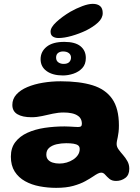

<svg xmlns="http://www.w3.org/2000/svg" viewBox="-20 -888 711 972"><path d="M264 63Q221.5 63 180.5 55.2Q139.5 47.5 106.8 29.2Q74 11 54.5 -19.5Q35 -50 35 -95Q35 -139.5 57.8 -169Q80.5 -198.5 119 -216Q157.5 -233.5 206.2 -240.8Q255 -248 307 -248Q320 -248 333 -247.2Q346 -246.5 357 -245.8Q368 -245 374.5 -245Q386 -245 390.2 -248.8Q394.5 -252.5 394.5 -261.5Q394.5 -271 392 -278.5Q389.5 -286 385 -292Q380.5 -298 374 -302Q362 -310.5 343.5 -314.5Q325 -318.5 303 -318.5Q275 -318.5 247.5 -312.5Q220 -306.5 193.2 -300.5Q166.5 -294.5 139.5 -294.5Q93.5 -294.5 68 -309.8Q42.5 -325 42.5 -357Q42.5 -387 63 -409.8Q83.5 -432.5 118.5 -447.2Q153.5 -462 197.2 -469.2Q241 -476.5 287 -476.5Q382.5 -476.5 448 -456.5Q513.5 -436.5 547.8 -387.8Q582 -339 582 -253Q582 -234 580.2 -219.5Q578.5 -205 576.2 -194.2Q574 -183.5 572.2 -175Q570.5 -166.5 570.5 -159Q570.5 -145 580.2 -131.5Q590 -118 602.8 -103.5Q615.5 -89 625 -72Q634.5 -55 634.5 -33.5Q634.5 -2 614.2 13Q594 28 567.5 28Q546.5 28 534 17.5Q521.5 7 512.5 -3.5Q503.5 -14 492.5 -14Q484.5 -14 474.8 -9Q465 -4 452 5Q436.5 15.5 411.8 29.2Q387 43 351 53Q315 63 264 63ZM281 -60Q299.5 -60 317.5 -65.2Q335.5 -70.5 350.5 -80.2Q365.5 -90 374.5 -103.5Q383.5 -117 383.5 -133.5Q383.5 -146 375.5 -152Q367.5 -158 352.2 -160.5Q337 -163 315 -163Q290 -163 267 -157.8Q244 -152.5 229.2 -140Q214.5 -127.5 214.5 -105.5Q214.5 -89.5 223.2 -79.5Q232 -69.5 247 -64.8Q262 -60 281 -60ZM298.5 -506Q247 -506 216.2 -528Q185.5 -550 185.5 -588.5Q185.5 -626.5 216 -651.2Q246.5 -676 305.5 -676Q360.5 -676 387.5 -654Q414.5 -632 414.5 -594.5Q414.5 -562.5 396.5 -543.2Q378.5 -524 351.8 -515Q325 -506 298.5 -506ZM302 -564.5Q321.5 -564.5 330.5 -573.8Q339.5 -583 339.5 -596.5Q339.5 -610.5 328.8 -619Q318 -627.5 299 -627.5Q284.5 -627.5 274.2 -620Q264 -612.5 264 -596.5Q264 -580.5 275.2 -572.5Q286.5 -564.5 302 -564.5ZM276 -695.5Q259 -695.5 247.5 -703Q236 -710.5 236 -728Q236 -749.5 265.5 -776.8Q295 -804 336 -828.5Q366 -845.5 396.8 -857Q427.5 -868.5 449.5 -868.5Q473.5 -868.5 486.8 -857.2Q500 -846 500 -821.5Q500 -796 476.2 -774Q452.5 -752 415.5 -733.5Q380.5 -717 342.8 -706.2Q305 -695.5 276 -695.5Z"/></svg>

Font: Gluten Thin
Style: Bold
Weight: 700
Version: Version 1.300